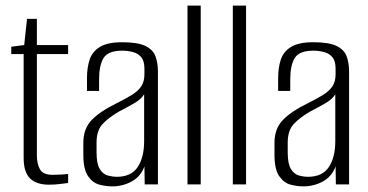

<svg xmlns="http://www.w3.org/2000/svg" viewBox="-20 -655 1308 682"><path d="M153 1Q132 1 115 -4.5Q98 -10 86.5 -21.5Q75 -33 69.5 -51Q64 -69 64 -95V-463H20V-489L66 -495L76 -588H111V-495H222V-463H111V-103Q111 -73 122 -53.5Q133 -34 167 -34Q182 -34 198 -35Q214 -36 222 -37V-5Q213 -4 194 -1.5Q175 1 153 1Z M379 7Q357 7 333.5 1Q310 -5 293 -29Q276 -53 276 -105V-148Q276 -199 307 -230Q338 -261 390 -286Q424 -303 447 -317Q470 -331 481.5 -348Q493 -365 493 -391V-411Q493 -438 482 -451.5Q471 -465 452.5 -470Q434 -475 414 -475Q364 -475 348 -449Q332 -423 332 -374V-332H289V-378Q289 -415 298.5 -443.5Q308 -472 335 -488.5Q362 -505 414 -505Q470 -505 497 -491.5Q524 -478 532.5 -454.5Q541 -431 541 -400V0H494L493 -64Q480 -28 448 -10.5Q416 7 379 7ZM395 -27Q446 -27 469 -61.5Q492 -96 492 -154V-320Q481 -302 455.5 -287.5Q430 -273 403 -259Q365 -237 344 -214Q323 -191 323 -149V-113Q323 -73 334.5 -54.5Q346 -36 363 -31.5Q380 -27 395 -27Z M646 0V-635H693V0Z M807 0V-635H854V0Z M1058 7Q1036 7 1012.5 1Q989 -5 972 -29Q955 -53 955 -105V-148Q955 -199 986 -230Q1017 -261 1069 -286Q1103 -303 1126 -317Q1149 -331 1160.5 -348Q1172 -365 1172 -391V-411Q1172 -438 1161 -451.5Q1150 -465 1131.5 -470Q1113 -475 1093 -475Q1043 -475 1027 -449Q1011 -423 1011 -374V-332H968V-378Q968 -415 977.5 -443.5Q987 -472 1014 -488.5Q1041 -505 1093 -505Q1149 -505 1176 -491.5Q1203 -478 1211.5 -454.5Q1220 -431 1220 -400V0H1173L1172 -64Q1159 -28 1127 -10.5Q1095 7 1058 7ZM1074 -27Q1125 -27 1148 -61.5Q1171 -96 1171 -154V-320Q1160 -302 1134.5 -287.5Q1109 -273 1082 -259Q1044 -237 1023 -214Q1002 -191 1002 -149V-113Q1002 -73 1013.5 -54.5Q1025 -36 1042 -31.5Q1059 -27 1074 -27Z"/></svg>

Font: Alumni Sans Light
Style: Regular
Weight: 300
Version: Version 1.018